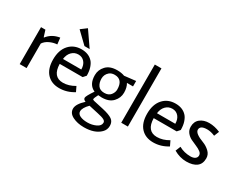

<svg xmlns="http://www.w3.org/2000/svg" viewBox="-111 -1264 2554 2052"><g transform="rotate(30 1166.0 -238.0)"><path d="M72 -456H126L151 -376H155Q210 -447 306 -462L315 -383Q268 -380 224 -359Q180 -338 157 -303V0H72Z M570 -58Q642 -58 714 -101L743 -41Q659 12 563.5 12Q468 12 412 -48.5Q356 -109 356 -223Q356 -337 414 -402.5Q472 -468 568 -468Q655 -468 705 -414Q726 -392 740.5 -350Q755 -308 755 -251L724 -216H441Q444 -58 570 -58ZM445 -279H671Q671 -335 642 -369Q613 -403 565.5 -403Q518 -403 485 -369.5Q452 -336 445 -279ZM639 -513H575L440 -643L512 -697Z M1009 -129Q986 -129 965 -132Q940 -84 940 -69Q940 -62 958 -57L1080 -30Q1165 -11 1201 14.5Q1237 40 1237 90Q1237 140 1202 174Q1134 242 1002 242Q921 242 862 212Q803 182 803 126Q803 70 883 -3Q853 -14 853 -36Q853 -58 912 -145Q826 -182 826 -300Q826 -366 872.5 -415.5Q919 -465 1009 -465Q1061 -465 1100 -450L1240 -466V-399H1165Q1191 -357 1191 -292.5Q1191 -228 1145 -178.5Q1099 -129 1009 -129ZM1111 -285Q1111 -409 1010 -409Q970 -409 945 -388Q906 -354 906 -303.5Q906 -253 930 -219Q954 -185 1007 -185Q1060 -185 1085.5 -217.5Q1111 -250 1111 -285ZM883 113Q883 145 918 162Q953 179 1009 179Q1065 179 1113 156.5Q1161 134 1161 95Q1161 75 1138 62.5Q1115 50 1058 38L941 12Q883 70 883 113Z M1325 -718H1407V0H1325Z M1730 -58Q1802 -58 1874 -101L1903 -41Q1819 12 1723.5 12Q1628 12 1572 -48.5Q1516 -109 1516 -223Q1516 -337 1574 -402.5Q1632 -468 1728 -468Q1815 -468 1865 -414Q1886 -392 1900.5 -350Q1915 -308 1915 -251L1884 -216H1601Q1604 -58 1730 -58ZM1605 -279H1831Q1831 -335 1802 -369Q1773 -403 1725.5 -403Q1678 -403 1645 -369.5Q1612 -336 1605 -279Z M2254 -376Q2203 -398 2158 -398Q2071 -398 2071 -345Q2071 -299 2187 -256Q2230 -240 2266.5 -206Q2303 -172 2303 -124Q2303 -55 2258 -21.5Q2213 12 2133 12Q2053 12 1977 -32L2002 -94Q2065 -58 2145 -58Q2179 -58 2200 -72.5Q2221 -87 2221 -112Q2221 -137 2197 -155Q2173 -173 2139 -187Q2105 -201 2071 -217.5Q2037 -234 2013 -264Q1989 -294 1989 -335Q1989 -399 2032.5 -433.5Q2076 -468 2143 -468Q2210 -468 2279 -438Z"/></g></svg>

Font: Average Sans
Style: Regular
Weight: 400
Designer: Eduardo Rodriguez Tunni
Foundry: Eduardo Rodriguez Tunni
Version: Version 1.002